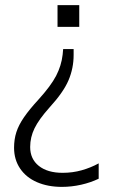

<svg xmlns="http://www.w3.org/2000/svg" viewBox="-20 -520 480 751"><path d="M222 211Q167 211 124.5 192.5Q82 174 58.5 139Q35 104 35 58Q35 25 44 -3Q53 -31 74 -61.5Q95 -92 130 -130Q179 -184 199.5 -223.5Q220 -263 225 -306L227 -328H268V-305Q268 -253 248 -206Q228 -159 174 -100Q132 -53 115 -18Q98 17 98 55Q98 102 132 129Q166 156 225 156Q264 156 299.5 146Q335 136 366 119V179Q335 194 297.5 202.5Q260 211 222 211ZM290 -500V-415H205V-500Z"/></svg>

Font: Mulish ExtraLight Light
Style: Regular
Weight: 300
Version: Version 3.603